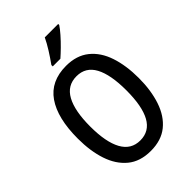

<svg xmlns="http://www.w3.org/2000/svg" viewBox="-272 -1052 1174 1174"><g transform="rotate(-45 315.0 -465.0)"><path d="M578 -358Q578 -251 550 -167.5Q522 -84 464 -37Q406 10 315 10Q223 10 165 -38Q107 -86 79.5 -169Q52 -252 52 -359Q52 -536 117.5 -630.5Q183 -725 316 -725Q406 -725 464.5 -678Q523 -631 550.5 -548Q578 -465 578 -358ZM158 -358Q158 -223 197 -152Q236 -81 315 -81Q394 -81 432.5 -151Q471 -221 471 -358Q471 -494 433 -564.5Q395 -635 316 -635Q236 -635 197 -564Q158 -493 158 -358ZM463 -931Q450 -911 425 -882.5Q400 -854 372 -826.5Q344 -799 322 -780H256V-792Q282 -828 306.5 -867Q331 -906 347 -940H463Z"/></g></svg>

Font: Noto Sans Myanmar Condensed Medium
Style: Regular
Weight: 500
Width: 3
Designer: Monotype Design Team
Foundry: Monotype Imaging Inc.
Version: Version 2.107; ttfautohint (v1.8.4.7-5d5b)